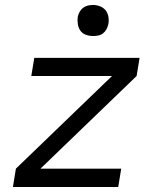

<svg xmlns="http://www.w3.org/2000/svg" viewBox="-20 -753 640 773"><path d="M32 0 44 -74 431 -447H106L118 -520H542L530 -447L143 -74H468L456 0ZM354 -608Q340 -608 326 -613Q312 -618 304 -629Q296 -640 293.5 -655Q291 -670 293 -685Q295 -695 300.5 -705Q306 -715 314.5 -721.5Q323 -728 333.5 -730.5Q344 -733 355 -733Q369 -733 383 -727.5Q397 -722 405.5 -711Q414 -700 416.5 -685Q419 -670 416 -655Q414 -645 408.5 -635Q403 -625 394.5 -618.5Q386 -612 375.5 -610Q365 -608 354 -608Z"/></svg>

Font: Iosevka Extended Oblique
Style: Regular
Weight: 400
Width: 7
Italic angle: -9°
Monospace: yes
Designer: Belleve Invis
Foundry: Belleve Invis
Version: Version 32.0.1; ttfautohint (v1.8.4)